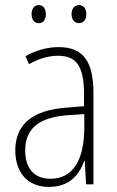

<svg xmlns="http://www.w3.org/2000/svg" viewBox="-20 -724 460 754"><path d="M104 -668C104 -648 114 -633 132 -633C150 -633 160 -647 160 -668C160 -690 150 -704 132 -704C114 -704 104 -689 104 -668ZM261 -669C261 -648 272 -633 290 -633C308 -633 319 -647 319 -669C319 -690 308 -704 290 -704C272 -704 261 -689 261 -669ZM210 -539C165 -539 119 -526 80 -503L94 -472C136 -496 174 -505 208 -505C279 -505 310 -466 310 -353V-307L237 -301C111 -291 40 -238 40 -133C40 -54 82 10 172 10C254 10 291 -38 311 -92H313L318 0H347V-357C347 -486 305 -539 210 -539ZM240 -271 311 -276V-218C310 -101 270 -22 178 -22C115 -22 79 -62 79 -133C79 -219 133 -262 240 -271Z"/></svg>

Font: Noto Sans Arabic UI Cn XLt
Style: Regular
Weight: 200
Width: 3
Designer: Monotype Design Team, Nadine Chahine and Nizar Qandah
Foundry: Monotype Imaging Inc.
Version: Version 2.010